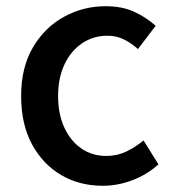

<svg xmlns="http://www.w3.org/2000/svg" viewBox="-20 -584 557 618"><path d="M311 14Q236 14 177 -20.5Q118 -55 83 -119.5Q48 -184 48 -275Q48 -367 86 -431.5Q124 -496 186 -530Q248 -564 320 -564Q373 -564 412 -546Q451 -528 481 -501L424 -426Q402 -446 378 -457.5Q354 -469 326 -469Q280 -469 244 -444.5Q208 -420 187.5 -376.5Q167 -333 167 -275Q167 -217 187 -173.5Q207 -130 242 -106Q277 -82 322 -82Q357 -82 387 -96.5Q417 -111 442 -132L490 -55Q452 -21 405 -3.5Q358 14 311 14Z"/></svg>

Font: Noto Sans SC Medium
Style: Regular
Weight: 500
Designer: Ryoko NISHIZUKA  (kana, bopomofo & ideographs); Paul D. Hunt (Latin, Greek & Cyrillic); Sandoll Communications , Soo-you
Foundry: Adobe
Version: Version 2.004-H2;hotconv 1.0.118;makeotfexe 2.5.65603